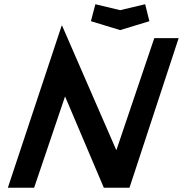

<svg xmlns="http://www.w3.org/2000/svg" viewBox="-20 -886 879 906"><path d="M17 0H141L287 -431L470 0H591L823 -706H708L529 -177L273 -765H271ZM547 -744 685 -786 665 -866 547 -838 430 -866 409 -786Z"/></svg>

Font: Lineal
Style: Bold
Weight: 700
Designer: Created by Frank Adebiaye with contributions from Anton Moglia & Ariel Martín Pérez
Created by Frank ADEBIAYE with FontF
Foundry: Velvetyne Type Foundry
Version: Version 2.000;Glyphs 3.2 (3227)